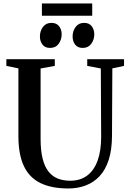

<svg xmlns="http://www.w3.org/2000/svg" viewBox="-20 -1087 752 1116"><path d="M377.5 8.5Q280 8.5 215.5 -22.8Q151 -54 119 -121.2Q87 -188.5 87 -296V-689.5L17 -704V-743H298.5V-704L216 -689V-280Q216 -211.5 227.8 -164.8Q239.5 -118 262 -89.8Q284.5 -61.5 316.2 -49Q348 -36.5 388.5 -36.5Q446 -36.5 486 -66Q526 -95.5 547 -152.5Q568 -209.5 568 -292.5L566 -689L487 -704V-743H701V-704L633 -689.5L631 -297Q630.5 -215.5 611.8 -157.5Q593 -99.5 558.8 -63Q524.5 -26.5 478.2 -9Q432 8.5 377.5 8.5ZM270.5 -808.5Q242 -808.5 227 -827.8Q212 -847 212 -875Q212 -906.5 229.5 -930.2Q247 -954 278.5 -954H279.5Q308.5 -954 323.5 -934.5Q338.5 -915 338.5 -887.5Q338.5 -856.5 321 -832.5Q303.5 -808.5 271.5 -808.5ZM460.5 -808.5Q431.5 -808.5 416.8 -827.8Q402 -847 402 -875Q402 -906.5 419.5 -930.2Q437 -954 468.5 -954H469.5Q498.5 -954 513.2 -934.5Q528 -915 528 -887.5Q528 -856.5 510.5 -832.5Q493 -808.5 461.5 -808.5ZM516 -1067V-995.5H223.5V-1067Z"/></svg>

Font: Merriweather 72pt SemiBold
Style: Regular
Weight: 600
Version: Version 2.100